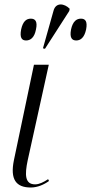

<svg xmlns="http://www.w3.org/2000/svg" viewBox="-20 -824 405 854"><path d="M180 -607 288 -775 290 -785C267 -809 228 -815 218 -776L171 -609ZM96 -644C115 -644 133 -656 140 -693C148 -730 136 -741 117 -741C98 -741 82 -730 74 -693C67 -656 77 -644 96 -644ZM319 -644C338 -644 355 -656 363 -693C370 -730 359 -741 340 -741C321 -741 304 -730 296 -693C289 -656 300 -644 319 -644ZM117 10C147 10 176 -3 198 -19L194 -27C174 -14 155 -4 136 -4C90 -4 90 -48 103 -110L197 -536H131L42 -112C24 -25 52 10 117 10Z"/></svg>

Font: Noto Serif Display Condensed Light
Style: Italic
Weight: 300
Width: 3
Italic angle: -12°
Designer: Monotype Design Team
Foundry: Monotype Imaging Inc.
Version: Version 2.009